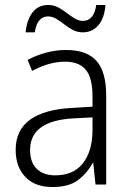

<svg xmlns="http://www.w3.org/2000/svg" viewBox="-20 -742 523 772"><path d="M246 -541Q329 -541 368 -497Q407 -453 407 -358V0H364L355 -87H353Q329 -44 292.5 -17Q256 10 191 10Q120 10 81.5 -31Q43 -72 43 -139Q43 -219 100.5 -260.5Q158 -302 268 -308L352 -313V-352Q352 -430 324.5 -462Q297 -494 242 -494Q209 -494 176 -484.5Q143 -475 109 -457L91 -501Q124 -519 164 -530Q204 -541 246 -541ZM274 -266Q101 -256 101 -139Q101 -89 128 -63Q155 -37 202 -37Q275 -37 313 -85Q351 -133 352 -217V-270ZM83 -612Q88 -663 111 -692.5Q134 -722 174 -722Q196 -722 214.5 -712Q233 -702 249 -689.5Q265 -677 281 -667.5Q297 -658 314 -658Q334 -658 348 -673Q362 -688 367 -722H404Q400 -669 375.5 -640.5Q351 -612 313 -612Q291 -612 273 -621.5Q255 -631 238.5 -644Q222 -657 206 -666.5Q190 -676 173 -676Q153 -676 139 -661Q125 -646 120 -612Z"/></svg>

Font: Noto Sans Myanmar UI SemiCondensed Light
Style: Regular
Weight: 300
Width: 4
Designer: Monotype Design Team
Foundry: Monotype Imaging Inc.
Version: Version 2.103; ttfautohint (v1.8.4.7-5d5b)